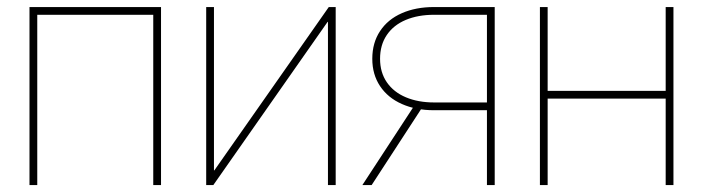

<svg xmlns="http://www.w3.org/2000/svg" viewBox="-20 -536 2036 556"><path d="M446.3 0H423.8V-493.2H87.9V0H65.4V-515.6H446.3Z M929.7 0V-472.7H928.7L597.7 0H577.1V-515.6H599.6V-42.5H600.6L932.1 -515.6H952.1V0Z M1390.1 0V-493.2H1237.3Q1190.4 -493.2 1155 -478.3Q1119.6 -463.4 1100.1 -434.6Q1080.6 -405.8 1080.6 -365.7Q1080.6 -326.2 1100.3 -297.6Q1120.1 -269 1155.5 -254.2Q1190.9 -239.3 1237.3 -239.3H1400.9V-216.8H1236.8Q1184.1 -216.8 1143.6 -234.9Q1103 -252.9 1080.6 -286.6Q1058.1 -320.3 1058.1 -365.7Q1058.1 -412.1 1080.6 -446Q1103 -480 1143.6 -497.8Q1184.1 -515.6 1236.8 -515.6H1412.6V0ZM1029.3 0 1181.2 -232.4H1207.5L1056.2 0Z M1918.5 -250.5H1558.1V-272.9H1918.5ZM1565.9 0H1543.5V-515.6H1565.9ZM1930.2 0H1907.7V-515.6H1930.2Z"/></svg>

Font: Intratopia Thin
Style: Regular
Weight: 100
Designer: Rasmus Andersson
Foundry: rsms
Version: Version 3.000;Glyphs 3.2.3 (3260)